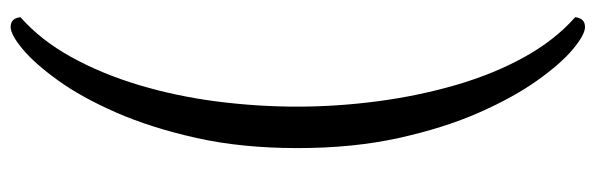

<svg xmlns="http://www.w3.org/2000/svg" viewBox="-390 -434 1093 352"><g transform="rotate(90 156.0 -258.5)"><path d="M30 268Q44 268 70.5 246Q97 224 128 181Q159 138 187 74Q215 10 233.5 -73Q252 -156 252 -258Q252 -360 233.5 -443.5Q215 -527 187 -590.5Q159 -654 128 -697.5Q97 -741 70.5 -763Q44 -785 30 -785Q14 -785 12 -767Q54 -730 85 -674Q116 -618 136 -549.5Q156 -481 166 -406Q176 -331 176 -257Q176 -184 166.5 -110Q157 -36 136.5 32.5Q116 101 85 157Q54 213 12 250Q14 268 30 268Z"/></g></svg>

Font: Petrona Light
Style: Regular
Weight: 300
Designer: Ringo R. Seeber
Foundry: Ringo R. Seeber
Version: Version 2.001; ttfautohint (v1.8.3)